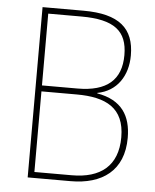

<svg xmlns="http://www.w3.org/2000/svg" viewBox="-52 -758 649 802"><g transform="rotate(5 273.0 -357.0)"><path d="M266 -714H94V0H274C406 0 496 -63 496 -201C496 -293 457 -357 353 -375V-377C435 -392 479 -460 479 -545C479 -658 416 -714 266 -714ZM269 -388H120V-689H259C397 -689 452 -645 452 -544C452 -440 392 -388 269 -388ZM120 -363H268C391 -363 469 -324 469 -201C469 -80 396 -25 277 -25H120Z"/></g></svg>

Font: Noto Sans Devanagari SemiCondensed Thin
Style: Regular
Weight: 100
Width: 4
Designer: Jelle Bosma - Monotype Design Team
Foundry: Monotype Imaging Inc.
Version: Version 2.004